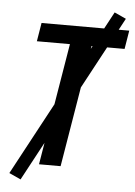

<svg xmlns="http://www.w3.org/2000/svg" viewBox="-60 -868 703 1001"><g transform="rotate(5 291.5 -368.0)"><path d="M175 0H288L394 -638H567L583 -735H124L108 -638H281ZM86 87 560 -795 499 -823 25 59Z"/></g></svg>

Font: Iosevka Sparkle Semibold
Style: Italic
Weight: 600
Italic angle: -9°
Designer: Belleve Invis
Foundry: Belleve Invis
Version: Version 4.5.0; ttfautohint (v1.8.3)